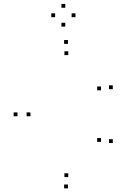

<svg xmlns="http://www.w3.org/2000/svg" viewBox="-20 -960 660 1000"><path d="M335.5 -673V-693H315.5V-673ZM506 -489.5V-509.5H486V-489.5ZM567.5 -495.5V-515.5H547.5V-495.5ZM334 -731.5V-751.5H314V-731.5ZM71 -354.5V-374.5H51V-354.5ZM334 21V1H314V21ZM567.5 -215V-235H547.5V-215ZM506 -221V-241H486V-221ZM335.5 -37.5V-57.5H315.5V-37.5ZM138.5 -354.5V-374.5H118.5V-354.5ZM373 -870.5V-890.5H353V-870.5ZM320 -919.5V-939.5H300V-919.5ZM267 -870.5V-890.5H247V-870.5ZM320 -821.5V-841.5H300V-821.5Z"/></svg>

Font: Monaspace Neon Dots Var
Style: Regular
Weight: 400
Designer: Riley Cran and the Lettermatic Team
Version: Version 1.100 (Monaspace Neon Dots)